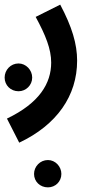

<svg xmlns="http://www.w3.org/2000/svg" viewBox="-64 -386 419 829"><path d="M19 230C182 153 269 27 269 -124C269 -196 247 -270 196 -366L90 -313C133 -234 157 -174 157 -116C157 -26 106 59 -34 126ZM16 8C48 8 75 -18 75 -51C75 -84 48 -112 16 -112C-18 -112 -44 -84 -44 -51C-44 -18 -18 8 16 8ZM143 423C175 423 201 398 201 365C201 333 175 305 143 305C109 305 83 333 83 365C83 398 109 423 143 423Z"/></svg>

Font: Noto Sans Arabic Cond SemBd
Style: Regular
Weight: 600
Width: 3
Designer: Monotype Design Team, Nadine Chahine, Nizar Qandah and Khaled Hosny
Foundry: Monotype Imaging Inc.
Version: Version 2.012